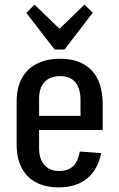

<svg xmlns="http://www.w3.org/2000/svg" viewBox="-20 -802 516 830"><path d="M234 8Q177 8 136 -13.5Q95 -35 73.5 -76.5Q52 -118 52 -176V-364Q52 -423 74.5 -464Q97 -505 139.5 -526.5Q182 -548 240 -548Q328 -548 376 -498Q424 -448 424 -350V-240H132V-301H345L328 -267V-370Q328 -420 305.5 -446.5Q283 -473 241 -473Q197 -473 173 -448Q149 -423 149 -375V-162Q149 -114 172 -88.5Q195 -63 236 -63Q275 -63 296.5 -84Q318 -105 325 -147L417 -140Q403 -68 356 -30Q309 8 234 8ZM381 -747 259 -588H216L94 -746L129 -782L260 -656H215L345 -782Z"/></svg>

Font: Pathway Extreme Condensed Medium
Style: Regular
Weight: 500
Width: 3
Version: Version 1.001;gftools[0.9.26]